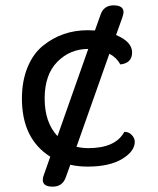

<svg xmlns="http://www.w3.org/2000/svg" viewBox="-20 -698 590 718"><path d="M308 -585 335 -584 356 -643Q368 -678 405 -678Q442 -678 442 -652Q442 -648 438 -634L414 -567Q474 -542 474 -502Q474 -462 430 -457Q416 -483 389 -497L266 -149Q289 -144 310 -144Q412 -144 445 -205Q462 -205 473 -193Q484 -181 484 -168Q484 -132 436.5 -103.5Q389 -75 308 -75Q272 -75 243 -82L226 -35Q214 0 177 0Q140 0 140 -25Q140 -35 144 -44L168 -112Q62 -179 62 -329Q62 -396 83.5 -447.5Q105 -499 142 -528Q213 -585 308 -585ZM195 -189 310 -515Q242 -515 194.5 -467Q147 -419 147 -329.5Q147 -240 195 -189Z"/></svg>

Font: Merge One
Style: Regular
Weight: 400
Designer: Kosal Sen
Foundry: Philatype
Version: Version 1.001